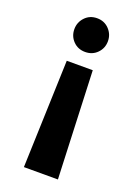

<svg xmlns="http://www.w3.org/2000/svg" viewBox="-144 -591 628 873"><g transform="rotate(20 170.5 -155.0)"><path d="M252.4 219.6H87.8L105.6 -301.4H231.4ZM170 -530.4Q205 -530.4 228.1 -506.2Q251.2 -482 251.2 -448.6Q251.2 -414.8 228.1 -391.1Q205 -367.4 170 -367.4Q134.6 -367.4 111.7 -391.1Q88.8 -414.8 88.8 -448.6Q88.8 -482 111.7 -506.2Q134.6 -530.4 170 -530.4Z"/></g></svg>

Font: Be Vietnam Pro Variable Thin
Style: Regular
Weight: 100
Designer: Lam Bao, Tony Le, Vietanh Nguyen
Foundry: Yellow Type Foundry
Version: Version 1.002